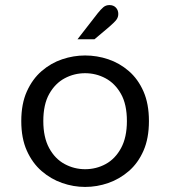

<svg xmlns="http://www.w3.org/2000/svg" viewBox="-20 -726 672 758"><path d="M316 12Q270 12 225.5 -3.5Q181 -19 144.5 -50.5Q108 -82 86 -131Q64 -180 64 -248Q64 -316 86 -365Q108 -414 144.5 -445.5Q181 -477 225.5 -492Q270 -507 316 -507Q363 -507 407.5 -492Q452 -477 488.5 -445.5Q525 -414 546.5 -365Q568 -316 568 -248Q568 -180 546.5 -131Q525 -82 488.5 -50.5Q452 -19 407.5 -3.5Q363 12 316 12ZM316 -58Q360 -58 397.5 -78.5Q435 -99 458 -141.5Q481 -184 481 -248Q481 -314 457.5 -355.5Q434 -397 396.5 -417Q359 -437 316 -437Q273 -437 235.5 -417Q198 -397 174.5 -355.5Q151 -314 151 -248Q151 -184 174 -141.5Q197 -99 235 -78.5Q273 -58 316 -58ZM286 -571 366 -674Q378 -689 388 -697.5Q398 -706 412 -706Q428 -706 437.5 -696Q447 -686 447 -671Q447 -658 439.5 -648Q432 -638 410 -619L353 -571Z"/></svg>

Font: Atkinson Hyperlegible Mono ExtraLight
Style: Regular
Weight: 400
Monospace: yes
Version: Version 2.001